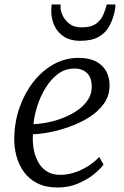

<svg xmlns="http://www.w3.org/2000/svg" viewBox="-20 -826 551 856"><path d="M441.5 -92Q427.5 -72.5 397.8 -48.5Q368 -24.5 326.8 -7.2Q285.5 10 237 10Q184 10 146.5 -9Q109 -28 86 -60.2Q63 -92.5 52.8 -132.2Q42.5 -172 43.5 -213Q45 -283 67.2 -346.8Q89.5 -410.5 128.2 -460.2Q167 -510 218.5 -539Q270 -568 330.5 -568Q377.5 -568 408 -552Q438.5 -536 453.5 -508.2Q468.5 -480.5 468.5 -446Q468.5 -399.5 443.2 -364Q418 -328.5 377.2 -303Q336.5 -277.5 290 -261Q243.5 -244.5 200 -236.2Q156.5 -228 127 -227.5Q124.5 -198.5 129.2 -167Q134 -135.5 147.8 -108Q161.5 -80.5 186.2 -63.5Q211 -46.5 248.5 -46.5Q276 -46.5 305.8 -55Q335.5 -63.5 365.5 -81Q395.5 -98.5 422.5 -126ZM312 -520.5Q271.5 -520.5 239.2 -496.8Q207 -473 183.8 -435.2Q160.5 -397.5 146.8 -354.5Q133 -311.5 129 -272.5Q161 -273.5 196.8 -281Q232.5 -288.5 266.5 -302.5Q300.5 -316.5 328.2 -336.2Q356 -356 372.5 -381.8Q389 -407.5 389 -438.5Q389 -479.5 368.2 -500Q347.5 -520.5 312 -520.5ZM336.5 -644Q295 -644 266.5 -661.8Q238 -679.5 223.2 -710Q208.5 -740.5 208.5 -778.5Q208.5 -790 209.5 -797Q210.5 -804 210.5 -806H250Q250 -802.5 250 -798.8Q250 -795 250 -791Q250 -777.5 259.5 -756.8Q269 -736 289.5 -720Q310 -704 343 -704Q388 -704 410.5 -722Q433 -740 442.2 -764.2Q451.5 -788.5 456 -806H494.5Q494.5 -802.5 494 -794.2Q493.5 -786 491.5 -776.5Q484 -741 468 -710.8Q452 -680.5 421 -662.2Q390 -644 336.5 -644Z"/></svg>

Font: Merriweather Light
Style: Italic
Weight: 300
Italic angle: -7.8°
Designer: Eben Sorkin
Foundry: Eben Sorkin
Version: Version 2.101